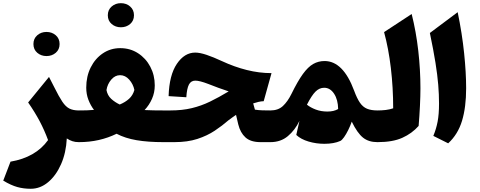

<svg xmlns="http://www.w3.org/2000/svg" viewBox="-20 -878 2963 1186"><path d="M282.7 -402.8 315.4 -338.9Q344.2 -280.8 365 -249.8Q385.7 -218.8 408.9 -207.3Q432.1 -195.8 466.3 -195.8H466.8V0H466.3Q444.3 0 427 -5.9Q409.7 -11.7 392.6 -22.9Q388.2 65.9 357.2 136.2Q326.2 206.5 277.3 247.3Q228.5 288.1 169.9 288.1Q125.5 288.1 86.9 277.3Q48.3 266.6 0 237.8L44.9 120.6Q200.2 94.2 276.9 -12.7Q254.4 -73.7 225.1 -129.2Q195.8 -184.6 153.8 -245.1ZM186.5 -606Q186.5 -639.6 210.2 -660.2Q233.9 -680.7 267.1 -680.7Q300.8 -680.7 324.5 -660.2Q348.1 -639.6 348.1 -606Q348.1 -572.3 324.5 -552Q300.8 -531.7 267.1 -531.7Q233.9 -531.7 210.2 -552Q186.5 -572.3 186.5 -606Z M722.7 -580.6Q784.2 -580.6 832.5 -549.3Q880.9 -518.1 908.4 -465.8Q936 -413.6 936 -350.6Q936 -306.2 918.9 -267.6Q901.9 -229 873 -198.2Q897.5 -196.8 929.9 -196.3Q962.4 -195.8 989.7 -195.8H990.2V0H989.7Q894 0 823.7 -12Q753.4 -23.9 700.2 -51.8Q648.4 -26.4 590.3 -13.2Q532.2 0 466.8 0Q456.1 0 450.7 -8.1Q445.3 -16.1 445.3 -38.6V-157.2Q445.3 -179.7 450.7 -187.7Q456.1 -195.8 466.8 -195.8Q490.2 -195.8 516.4 -196.5Q542.5 -197.3 560.5 -199.2Q539.6 -226.6 526.1 -261.5Q512.7 -296.4 512.7 -336.4Q512.7 -406.2 540.3 -461.4Q567.9 -516.6 615.5 -548.6Q663.1 -580.6 722.7 -580.6ZM721.7 -413.6Q690.4 -413.6 667 -386Q643.6 -358.4 637.7 -321.8Q644 -288.6 666.7 -267.6Q689.5 -246.6 719.7 -232.4Q753.9 -246.6 777.3 -267.8Q800.8 -289.1 810.1 -322.3Q802.7 -358.4 778.3 -386Q753.9 -413.6 721.7 -413.6ZM646 -783.7Q646 -817.4 669.7 -837.9Q693.4 -858.4 726.6 -858.4Q760.3 -858.4 783.9 -837.9Q807.6 -817.4 807.6 -783.7Q807.6 -750 783.9 -729.7Q760.3 -709.5 726.6 -709.5Q693.4 -709.5 669.7 -729.7Q646 -750 646 -783.7Z M1392.6 -313.5Q1357.9 -324.7 1328.6 -335.7Q1299.3 -346.7 1266.6 -359.4Q1212.9 -379.9 1186.5 -379.9Q1159.7 -379.9 1147 -355.7Q1134.3 -331.5 1130.9 -277.3L1021.5 -284.2Q1025.4 -414.1 1072.5 -483.6Q1119.6 -553.2 1186 -553.2Q1214.4 -553.2 1255.9 -539.3Q1297.4 -525.4 1352.1 -500Q1427.7 -464.8 1504.4 -445.6Q1581.1 -426.3 1657.2 -426.3L1608.9 -252.9Q1592.8 -252.4 1576.2 -248.5Q1559.6 -244.6 1543.9 -239.3L1554.7 -200.7Q1577.6 -197.3 1600.3 -196.5Q1623 -195.8 1649.4 -195.8H1650.4V0H1589.4Q1528.3 0 1496.3 -29.1Q1464.4 -58.1 1451.7 -109.9L1438 -168.5Q1426.8 -160.6 1414.8 -152.3Q1402.8 -144 1391.6 -135.3Q1353 -101.6 1306.4 -70.6Q1259.8 -39.6 1199.2 -19.8Q1138.7 0 1057.1 0H990.2Q979.5 0 974.1 -8.1Q968.8 -16.1 968.8 -38.6V-157.2Q968.8 -179.7 974.1 -187.7Q979.5 -195.8 990.2 -195.8H1032.2Q1106 -195.8 1164.6 -210Q1223.1 -224.1 1277.6 -250.5Q1332 -276.9 1392.6 -313.5Z M1984.9 -501Q2099.6 -501 2167.5 -317.9Q2185.1 -270 2203.4 -243.4Q2221.7 -216.8 2247.3 -206.3Q2272.9 -195.8 2311.5 -195.8H2312V0H2311.5Q2257.3 0 2222.4 -27.8Q2187.5 -55.7 2152.8 -126.5Q2143.6 -100.1 2130.9 -74.5Q2118.2 -48.8 2105.2 -30.5Q2092.3 -12.2 2082 -7.3Q2042.5 10.3 1983.4 10.3Q1933.1 10.3 1886 -3.7Q1838.9 -17.6 1810.1 -44.4L1829.6 -130.9Q1802.2 -74.2 1758.1 -37.1Q1713.9 0 1650.4 0Q1639.6 0 1634.3 -8.1Q1628.9 -16.1 1628.9 -38.6V-157.2Q1628.9 -179.7 1634.3 -187.7Q1639.6 -195.8 1650.4 -195.8Q1698.2 -195.8 1727.5 -223.1Q1756.8 -250.5 1779.8 -296.9Q1818.8 -376.5 1850.8 -420.7Q1882.8 -464.8 1914.8 -482.9Q1946.8 -501 1984.9 -501ZM1982.4 -335.9Q1952.6 -335.9 1928.7 -312Q1904.8 -288.1 1876 -231.4Q1897.5 -213.9 1930.2 -201.4Q1962.9 -189 2002.4 -189Q2042.5 -189 2068.8 -204.6Q2067.9 -262.2 2043.7 -299.1Q2019.5 -335.9 1982.4 -335.9Z M2522.9 -791.5Q2550.3 -682.6 2563.7 -564.7Q2577.1 -446.8 2577.1 -332.5Q2577.1 -286.1 2574 -222.2Q2570.8 -158.2 2565.9 -100.1Q2524.9 -53.7 2465.3 -26.9Q2405.8 0 2312 0Q2301.3 0 2295.9 -8.1Q2290.5 -16.1 2290.5 -38.6V-157.2Q2290.5 -179.7 2295.9 -187.7Q2301.3 -195.8 2312 -195.8Q2337.9 -195.8 2362.8 -198.7Q2387.7 -201.7 2408.7 -209Q2408.7 -336.9 2394.3 -458.3Q2379.9 -579.6 2352.5 -679.7Z M2807.1 -802.7Q2834.5 -670.4 2846.9 -549.8Q2859.4 -429.2 2859.4 -333Q2859.4 -215.8 2834 -131.8Q2808.6 -47.9 2748.5 7.3L2656.7 -38.6Q2674.3 -80.6 2683.1 -126.2Q2691.9 -171.9 2691.9 -238.3Q2691.9 -294.4 2687 -354.2Q2682.1 -414.1 2669.9 -490.7Q2657.7 -567.4 2635.3 -674.3Z"/></svg>

Font: Pinar DS4 ExtraBold
Style: Regular
Weight: 800
Designer: Amin Abedi
Version: Version 3.000